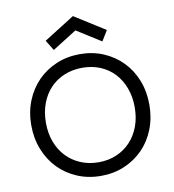

<svg xmlns="http://www.w3.org/2000/svg" viewBox="-100 -1033 1031 1137"><g transform="rotate(-10 415.0 -464.5)"><path d="M416 16Q339 16 274 -11.5Q209 -39 161.5 -87.5Q114 -136 87 -203.5Q60 -271 60 -350Q60 -430 87 -497Q114 -564 161.5 -612.5Q209 -661 274 -688.5Q339 -716 416 -716Q493 -716 557.5 -688.5Q622 -661 669.5 -612.5Q717 -564 743.5 -497Q770 -430 770 -350Q770 -271 743.5 -203.5Q717 -136 669.5 -87.5Q622 -39 557.5 -11.5Q493 16 416 16ZM416 -66Q475 -66 524 -87Q573 -108 608 -145.5Q643 -183 662.5 -235Q682 -287 682 -350Q682 -413 662.5 -465.5Q643 -518 608 -555.5Q573 -593 524 -613.5Q475 -634 416 -634Q357 -634 307.5 -613.5Q258 -593 222.5 -555.5Q187 -518 167.5 -465.5Q148 -413 148 -350Q148 -287 167.5 -235Q187 -183 222.5 -145.5Q258 -108 307.5 -87Q357 -66 416 -66ZM269 -767 231 -829 415 -945 599 -829 561 -767 415 -859Z"/></g></svg>

Font: NT Somic
Style: Regular
Weight: 400
Designer: Ravid Balaliev — lead type designer, mastering
Michael Voronin — secret advisor, marketing
Ivan Kovalenko — best boy
Foundry: NT Type
Version: Version 0.7